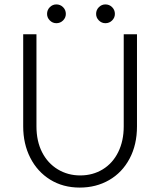

<svg xmlns="http://www.w3.org/2000/svg" viewBox="-20 -839 725 869"><path d="M85 -267V-684H145V-267Q145 -200 170.5 -150Q196 -100 241.5 -72.5Q287 -45 343 -45Q400 -45 445 -72.5Q490 -100 515 -150.5Q540 -201 540 -267V-684H600V-267Q600 -184 566.5 -121Q533 -58 474 -24Q415 10 341 10Q265 10 207 -26Q149 -62 117 -125Q85 -188 85 -267ZM193 -776Q193 -794 205.5 -806.5Q218 -819 235 -819Q253 -819 265.5 -806.5Q278 -794 278 -776Q278 -759 265.5 -746.5Q253 -734 235 -734Q218 -734 205.5 -746.5Q193 -759 193 -776ZM415 -776Q415 -794 427.5 -806.5Q440 -819 457 -819Q475 -819 487.5 -806.5Q500 -794 500 -776Q500 -759 487.5 -746.5Q475 -734 457 -734Q440 -734 427.5 -746.5Q415 -759 415 -776Z"/></svg>

Font: Bellota Text
Style: Regular
Weight: 400
Designer: Kemie Guaida
Foundry: Kemie Guaida
Version: Version 4.001